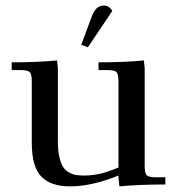

<svg xmlns="http://www.w3.org/2000/svg" viewBox="-20 -663 633 690"><path d="M22 -411.1V-439Q115.2 -439 185.1 -445.8L188 -418V-154.8Q188 -122.6 193.1 -99.6Q198.2 -76.7 206.3 -63.7Q214.4 -50.8 227.5 -43.5Q240.7 -36.1 252.7 -34.2Q264.6 -32.2 282.2 -32.2Q309.1 -32.2 335.4 -37.6Q361.8 -43 405.8 -61V-371.1Q405.8 -396.5 398.7 -403.8Q391.6 -411.1 367.2 -411.1H334V-439Q427.2 -439 497.1 -445.8L500 -418V-65.9Q500 -41 507.1 -33.4Q514.2 -25.9 539.1 -25.9H574.2V0Q479.5 0 409.2 6.8L405.8 -21V-32.2Q309.6 6.8 231.9 6.8Q162.1 6.8 128.2 -28.6Q94.2 -64 94.2 -149.9V-371.1Q94.2 -396 87.2 -403.6Q80.1 -411.1 55.2 -411.1ZM272 -502 306.2 -594.2Q315.9 -621.6 326.4 -632.3Q336.9 -643.1 354 -643.1Q371.6 -643.1 383.8 -624L295.9 -493.2Z"/></svg>

Font: Dihjauti S
Style: Bold
Weight: 700
Designer: T. Christopher White
Version: Version 3.0.0